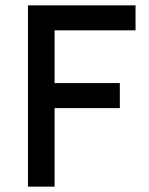

<svg xmlns="http://www.w3.org/2000/svg" viewBox="-20 -701 559 721"><path d="M165 -295V-389H430V-295ZM185 0H85V-681H489V-587H162L185 -619Z"/></svg>

Font: Gabarito
Style: Regular
Weight: 400
Designer: Leandro Assis / Alvaro Franca / Felipe Casaprima
Foundry: Naipe Foundry
Version: Version 1.000